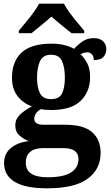

<svg xmlns="http://www.w3.org/2000/svg" viewBox="-20 -786 600 1042"><path d="M236 236Q118 236 60 201Q2 166 2 99Q2 47 40 16.5Q78 -14 136 -20Q110 -30 86.5 -50Q63 -70 63 -106Q63 -139 87 -162.5Q111 -186 153 -209Q106 -225 75.5 -264Q45 -303 45 -364Q45 -452 97 -500.5Q149 -549 259 -549Q298 -549 328.5 -541.5Q359 -534 382 -521Q402 -543 427.5 -561Q453 -579 490 -579Q523 -579 540 -561.5Q557 -544 557 -520Q557 -496 542 -478Q527 -460 489 -460Q489 -480 479 -491Q469 -502 455 -502Q443 -502 434 -499Q425 -496 417 -492Q439 -471 454 -441.5Q469 -412 469 -368Q469 -289 418 -239Q367 -189 259 -189Q248 -189 230 -190Q212 -191 204 -194Q189 -188 177.5 -173.5Q166 -159 166 -141Q166 -109 217 -109H334Q434 -109 480 -68.5Q526 -28 526 44Q526 133 455 184.5Q384 236 236 236ZM257 -248Q302 -248 317 -279.5Q332 -311 332 -365Q332 -420 316.5 -454.5Q301 -489 257 -489Q213 -489 197 -454Q181 -419 181 -364Q181 -312 197 -280Q213 -248 257 -248ZM238 176Q326 176 366 149.5Q406 123 406 78Q406 18 325 18H209Q189 18 168.5 24.5Q148 31 134 48.5Q120 66 120 97Q120 176 238 176ZM82 -619Q98 -638 119.5 -664Q141 -690 161 -717Q181 -744 192 -766H327Q338 -744 358 -717Q378 -690 400 -664Q422 -638 437 -619V-606H368Q354 -617 334 -633Q314 -649 294 -666Q274 -683 259 -696Q237 -676 204.5 -649.5Q172 -623 151 -606H82Z"/></svg>

Font: Noto Serif
Style: Bold
Weight: 700
Designer: Monotype Design Team
Foundry: Monotype Imaging Inc.
Version: Version 2.014